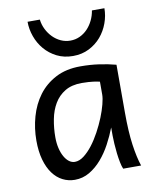

<svg xmlns="http://www.w3.org/2000/svg" viewBox="-86 -823 733 901"><g transform="rotate(-10 281.0 -372.5)"><path d="M393.1 -420.9Q387.2 -422.4 379.9 -423.8Q372.6 -425.3 362.5 -426.5Q352.5 -427.7 339.1 -428.7Q325.7 -429.7 307.6 -429.7Q259.8 -429.7 227.8 -410.4Q195.8 -391.1 176.8 -359.1Q157.7 -327.1 149.7 -285.6Q141.6 -244.1 141.6 -200.2Q141.6 -171.9 147.2 -148.2Q152.8 -124.5 162.6 -107.2Q172.4 -89.8 185.1 -80.3Q197.8 -70.8 212.4 -70.8Q233.9 -70.8 255.6 -87.4Q277.3 -104 297.4 -130.1Q317.4 -156.2 335 -188.7Q352.5 -221.2 365.5 -253.2Q378.4 -285.2 385.7 -313.5Q393.1 -341.8 393.1 -358.9ZM429.7 0Q424.3 -11.7 420.2 -32.2Q416 -52.7 413.3 -75.9Q410.6 -99.1 409.2 -122.1Q407.7 -145 407.7 -161.1V-200.2Q393.1 -162.1 372.8 -124.3Q352.5 -86.4 326.4 -56.2Q300.3 -25.9 268.1 -6.8Q235.8 12.2 197.8 12.2Q167 12.2 140.1 -1.5Q113.3 -15.1 93.5 -42Q73.7 -68.8 62.5 -108.6Q51.3 -148.4 51.3 -200.2Q51.3 -258.3 66.9 -313.7Q82.5 -369.1 114.7 -412.4Q147 -455.6 196.8 -481.7Q246.6 -507.8 314.9 -507.8Q362.3 -507.8 404.3 -501.7Q446.3 -495.6 483.4 -485.8V-258.8Q483.4 -166.5 492.2 -103.8Q501 -41 515.1 0ZM473.6 -756.8Q473.6 -721.2 460.9 -686.3Q448.2 -651.4 424.6 -623.5Q400.9 -595.7 366.9 -578.6Q333 -561.5 290.5 -561.5Q247.6 -561.5 213.6 -578.6Q179.7 -595.7 156 -623.5Q132.3 -651.4 119.9 -686.3Q107.4 -721.2 107.4 -756.8H166Q168.9 -731.9 179.9 -710Q190.9 -688 207.5 -671.1Q224.1 -654.3 245.4 -644.5Q266.6 -634.8 290.5 -634.8Q314.5 -634.8 335.4 -644.5Q356.4 -654.3 372.6 -671.1Q388.7 -688 399.4 -710Q410.2 -731.9 414.1 -756.8Z"/></g></svg>

Font: Andika Compact
Style: Regular
Weight: 400
Designer: Victor Gaultney, Annie Olsen, Julie Remington, Don Collingsworth, Eric Hays, Becca Hirsbrunner
Foundry: SIL International
Version: Version 5.000 ; LnSpcTght